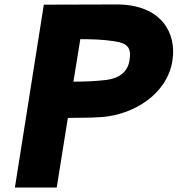

<svg xmlns="http://www.w3.org/2000/svg" viewBox="-20 -843 798 863"><path d="M47 0H235L285 -313C331 -314 383 -313 440 -317C576 -328 730 -415 755 -570C775 -694 706 -820 511 -823L177 -822ZM310 -476 341 -667C394 -667 446 -665 491 -658C557 -649 571 -626 562 -571C554 -522 519 -492 460 -484C412 -478 362 -476 310 -476Z"/></svg>

Font: Rabbid Highway Sign IV
Style: BlkObl
Weight: 400
Foundry: Cannot Into Space Fonts
Version: Version 0.277